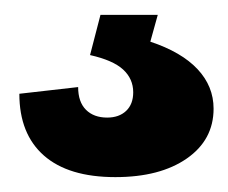

<svg xmlns="http://www.w3.org/2000/svg" viewBox="-20 -20 307 258"><path d="M135 218Q72 218 39 189Q6 160 6 106L85 97Q85 117 95.5 127.5Q106 138 124 138Q140 138 149.5 129Q159 120 159 104Q159 86 145.5 73.5Q132 61 101 54L115 0H192L182 36Q224 50 245.5 73Q267 96 267 126Q267 168 231 193Q195 218 135 218Z"/></svg>

Font: Pathway Extreme 28pt ExtraBold
Style: Regular
Weight: 800
Designer: Eduardo Rodriguez Tunni
Foundry: Eduardo Rodriguez Tunni
Version: Version 1.001;gftools[0.9.26]